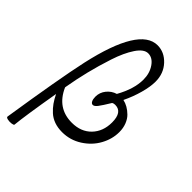

<svg xmlns="http://www.w3.org/2000/svg" viewBox="-246 -744 996 996"><g transform="rotate(45 252.0 -246.0)"><path d="M58.1 158.2Q57.1 162.6 43 164.6Q28.8 166.5 15.4 163.6Q2 160.6 2.9 153.8Q53.7 -173.3 86.9 -325.2Q161.1 -658.2 292 -658.2Q342.3 -658.2 380.1 -617.7Q418 -577.1 418 -517.1Q418 -480 404.3 -430.2Q390.6 -380.4 367.2 -332Q385.3 -328.1 402.3 -318.4Q419.4 -308.6 435.3 -293Q451.2 -277.3 460.7 -252.9Q470.2 -228.5 470.2 -199.2Q470.2 -147.9 443.8 -99.9Q417.5 -51.8 368.2 -20.3Q318.8 11.2 259.8 11.2Q228 11.2 202.1 2Q176.3 -7.3 157.2 -24.7Q138.2 -42 124.5 -61.5Q110.8 -81.1 98.1 -106.9Q64.5 89.4 58.1 158.2ZM107.9 -170.9Q107.9 -166 106.9 -164.1Q153.3 -59.1 261.2 -59.1Q328.1 -59.1 368.2 -100.6Q408.2 -142.1 408.2 -208Q408.2 -284.2 355 -284.2Q344.2 -284.2 336.9 -279.8Q309.6 -234.9 296.6 -218Q283.7 -201.2 272.9 -201.2Q263.2 -201.2 257.6 -212.4Q252 -223.6 252 -241.2Q252 -272.5 271.7 -296.9Q291.5 -321.3 320.8 -330.1Q366.2 -411.1 366.2 -480Q366.2 -526.4 343 -560.3Q319.8 -594.2 287.1 -594.2Q256.3 -594.2 226.6 -549.8Q196.8 -505.4 173.8 -435.3Q150.9 -365.2 134.8 -299.6Q118.7 -233.9 107.9 -170.9Z"/></g></svg>

Font: Junicode SmCond Light
Style: Italic
Weight: 300
Width: 4
Italic angle: -11°
Designer: Peter S. Baker
Version: Version 2.206